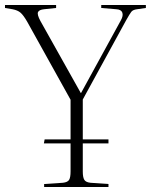

<svg xmlns="http://www.w3.org/2000/svg" viewBox="-27 -750 605 770"><path d="M150 0V-12L225 -17Q244 -19 250 -28.5Q256 -38 256 -63V-175H149L152 -191H256V-350L82 -663Q67 -689 55.5 -699Q44 -709 23 -713L-7 -718V-730H198V-718L150 -713Q130 -711 125.5 -701.5Q121 -692 135 -666L297 -377H298L458 -669Q468 -687 463.5 -699.5Q459 -712 439 -713L379 -718V-730H558V-718L523 -713Q506 -711 499.5 -702.5Q493 -694 479 -669L305 -351V-191H408V-175H305V-62Q305 -39 311 -29Q317 -19 336 -17L408 -12V0Z"/></svg>

Font: Literata 72pt ExtraLight
Style: Regular
Weight: 200
Designer: Latin by Veronika Burian and Jose Scaglione. Greek by Irene Vlachou. Cyrillic by Vera Evstafieva.
Foundry: TypeTogether
Version: Version 3.002